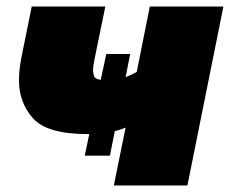

<svg xmlns="http://www.w3.org/2000/svg" viewBox="-20 -567 703 587"><path d="M305 -402H378L364 -331Q384 -339 398 -347L438 -547H663L553 0H328L364 -177Q356 -174 348 -171Q340 -168 331 -166L316 -91H239L253 -157H249Q124 -157 81 -205.2Q38 -253.5 38 -321.5Q38 -352.5 45 -389L77 -547H302L269 -386Q264.5 -364.5 264.5 -351.5Q264.5 -343 267.8 -334Q271 -325 288 -323Z"/></svg>

Font: Argentum Sans Black
Style: Italic
Weight: 900
Italic angle: -11°
Designer: Julieta Ulanovsky (font), Cristiano Sobral (main changes and remaster)
Foundry: Julieta Ulanovsky (font), Cristiano Sobral (main changes and remaster)
Version: Version 2.007;June 15, 2022;FontCreator 14.0.0.2814 64-bit; 